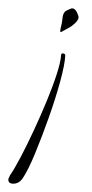

<svg xmlns="http://www.w3.org/2000/svg" viewBox="-24 -286 221 462"><path d="M125 -210Q121 -207 121 -211Q121 -215 123 -222.5Q125 -230 126 -239Q127 -256 136 -260.5Q145 -265 149 -266Q156 -266 160.5 -257.5Q165 -249 165 -244Q165 -240 161 -235Q157 -230 153 -227Q149 -223 140.5 -218.5Q132 -214 125 -210ZM30 144Q21 156 8 156Q-4 156 -4 146Q-4 144 -2.5 141.5Q-1 139 0 136Q11 120 26 91.5Q41 63 57.5 27.5Q74 -8 88.5 -43Q103 -78 112.5 -107.5Q122 -137 123 -153Q123 -158 128 -157.5Q133 -157 133 -152Q132 -131 121 -90.5Q110 -50 93.5 -3.5Q77 43 60.5 83Q44 123 30 144Z"/></svg>

Font: Fuggles
Style: Regular
Weight: 400
Designer: Rob Leuschke
Foundry: Robert E. Leuschke
Version: Version 1.100; ttfautohint (v1.8.3)